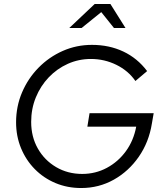

<svg xmlns="http://www.w3.org/2000/svg" viewBox="-20 -936 814 967"><path d="M389 11Q319 11 259.5 -14Q200 -39 155.5 -84Q111 -129 86 -189.5Q61 -250 61 -320Q61 -400 91 -470.5Q121 -541 174 -595Q227 -649 296 -679.5Q365 -710 443 -710Q530 -710 601 -676.5Q672 -643 721 -578L662 -528Q626 -580 566 -609.5Q506 -639 438 -639Q376 -639 321.5 -614.5Q267 -590 225.5 -546.5Q184 -503 160.5 -445.5Q137 -388 137 -322Q137 -247 170.5 -188Q204 -129 262.5 -94.5Q321 -60 394 -60Q461 -60 518 -90.5Q575 -121 614 -174.5Q653 -228 666 -298H420L431 -366H754L745 -314Q730 -220 679 -146.5Q628 -73 553 -31Q478 11 389 11ZM329 -795 457 -916H536L612 -795H554L490 -875L391 -795Z"/></svg>

Font: Red Hat Display VF
Style: Italic
Weight: 300
Italic angle: -12°
Designer: Pentagram, MCKL
Foundry: Pentagram, MCKL
Version: Version 1.010